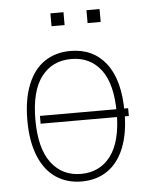

<svg xmlns="http://www.w3.org/2000/svg" viewBox="-52 -759 698 813"><g transform="rotate(-5 297.0 -352.5)"><path d="M55.7 -269.5Q55.7 -359.4 81.1 -421.9Q106.4 -484.4 152.8 -515.6Q199.2 -546.9 262.7 -546.9Q359.4 -546.9 414.1 -476.1Q468.8 -405.3 468.8 -269.5Q468.8 -179.7 443.8 -117.7Q418.9 -55.7 372.6 -23.9Q326.2 7.8 262.7 7.8Q200.2 7.8 153.3 -23.9Q106.4 -55.7 81.1 -118.2Q55.7 -180.7 55.7 -269.5ZM435.5 -269.5Q435.5 -391.6 389.6 -452.1Q343.8 -512.7 262.7 -512.7Q182.6 -512.7 136.2 -452.1Q89.8 -391.6 89.8 -269.5Q89.8 -148.4 136.2 -86.4Q182.6 -24.4 262.7 -24.4Q342.8 -24.4 389.2 -85.9Q435.5 -147.5 435.5 -269.5ZM110.4 -284.2H485.4V-251H110.4ZM345.7 -712.9H401.4V-658.2H345.7ZM192.4 -712.9H248V-658.2H192.4Z"/></g></svg>

Font: Min Sans VF VF
Style: Regular
Weight: 400
Designer: Jinseong-Kim, NotoSansCJK, Nunito
Foundry: Jinseong-Kim
Version: Version 1.420;Glyphs 3.1.2 (3151)